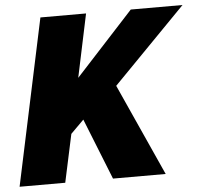

<svg xmlns="http://www.w3.org/2000/svg" viewBox="-54 -763 860 817"><g transform="rotate(-5 376.0 -355.0)"><path d="M148 -710H343L286 -440L534 -710H755L444 -392L621 0H396L292 -261L236 -205L192 0H-3Z"/></g></svg>

Font: Raleway Black
Style: Italic
Weight: 900
Italic angle: -12°
Designer: Matt McInerney, Pablo Impallari, Rodrigo Fuenzalida
Foundry: Matt McInerney, Pablo Impallari, Rodrigo Fuenzalida
Version: Version 4.101;RELEASE